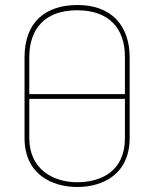

<svg xmlns="http://www.w3.org/2000/svg" viewBox="-20 -736 577 767"><path d="M498 -506C498 -635 424 -716 290 -716C162 -716 78 -648 78 -507V-185C78 -38 190 11 289 11C388 11 498 -38 498 -185ZM479 -360H97V-508C97 -619 158 -695 288 -695C418 -695 479 -620 479 -510ZM479 -184C479 -51 383 -8 288 -8C194 -8 97 -59 97 -184V-341H479Z"/></svg>

Font: Advent Pro
Style: Thin
Weight: 100
Designer: Andreas Kalpakidis
Foundry: Andreas Kalpakidis
Version: Version 2.002 2007